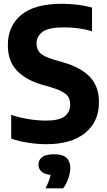

<svg xmlns="http://www.w3.org/2000/svg" viewBox="-20 -770 577 1038"><path d="M231 9.5Q184 9.5 133.2 1.8Q82.5 -6 40.5 -20.5V-149Q84 -134.5 133.8 -126.2Q183.5 -118 229.5 -118Q299 -118 329.2 -141Q359.5 -164 359.5 -205Q359.5 -240 337.5 -260Q315.5 -280 256 -298L203 -313.5Q118 -338.5 70.2 -389.5Q22.5 -440.5 22.5 -525.5Q22.5 -630 95.2 -689.8Q168 -749.5 314 -749.5Q360 -749.5 402.5 -744Q445 -738.5 477.5 -729V-601Q409 -622 326 -622Q242.5 -622 210 -597.8Q177.5 -573.5 177.5 -535.5Q177.5 -502.5 197 -483.2Q216.5 -464 270 -448L322.5 -432.5Q417 -405.5 466 -354.2Q515 -303 515 -217.5Q515 -111.5 440.2 -51Q365.5 9.5 231 9.5ZM226 248Q248 205.5 253.5 175.5Q219.5 172 203.8 157.2Q188 142.5 188 120Q188 94 208.5 79Q229 64 273.5 64Q318.5 64 339.2 83.2Q360 102.5 360 138Q360 164.5 349.2 195Q338.5 225.5 321.5 248Z"/></svg>

Font: Encode Sans SemiCondensed SemiCondensed
Style: Bold
Weight: 700
Width: 4
Designer: Multiple Designers
Foundry: Impallari Type
Version: Version 3.000; ttfautohint (v1.8.3) -l 8 -r 50 -G 200 -x 14 